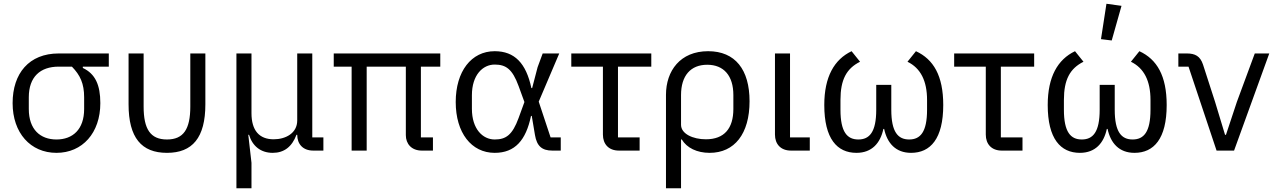

<svg xmlns="http://www.w3.org/2000/svg" viewBox="-20 -800 6781 1020"><path d="M558 -446V-516H292C134 -516 47 -410 47 -252C47 -94 142 12 280 12C418 12 513 -94 513 -252C513 -349 486 -408 420 -439V-446ZM362 -446C406 -401 427 -356 427 -283V-221C427 -112 366 -59 280 -59C194 -59 133 -112 133 -221V-283C133 -392 194 -446 292 -446Z M743 -516H663V-246C663 -68 732 12 867 12C1002 12 1071 -68 1071 -246V-516H991V-234C991 -114 955 -59 867 -59C779 -59 743 -114 743 -234Z M1316 200V65L1299 -84H1303C1321 -24 1365 12 1429 12C1489 12 1531 -20 1555 -84H1559C1559 -35 1589 0 1644 0H1698V-70H1639V-516H1559V-160C1559 -92 1497 -60 1434 -60C1357 -60 1316 -107 1316 -199V-516H1236V200Z M2216 -446H2319V-516H1753V-446H1848V0H1928V-446H2136V-82C2136 -36 2166 0 2221 0H2280V-70H2216Z M2959 -70H2905L2842 -260L2951 -516H2863L2836 -443L2807 -332H2803C2775 -464 2714 -528 2608 -528C2484 -528 2401 -421 2401 -258C2401 -95 2484 12 2608 12C2716 12 2774 -55 2801 -184H2805L2822 -83C2832 -23 2860 0 2914 0H2959ZM2608 -59C2545 -59 2487 -114 2487 -222V-294C2487 -402 2545 -457 2608 -457C2668 -457 2702 -433 2735 -343L2766 -258L2735 -173C2702 -83 2668 -59 2608 -59Z M3378 0V-70H3263V-446H3440V-516H3015V-446H3183V-85C3183 -35 3213 0 3268 0Z M3518 200H3598V-59H3602C3629 -14 3683 12 3750 12C3882 12 3962 -89 3962 -262C3962 -430 3886 -528 3742 -528C3594 -528 3518 -424 3518 -296ZM3730 -60C3661 -60 3598 -89 3598 -137V-295C3598 -398 3649 -456 3737 -456C3825 -456 3876 -398 3876 -295V-221C3876 -118 3828 -60 3730 -60Z M4282 -70H4177V-516H4097V-85C4097 -35 4127 0 4182 0H4282Z M4715 -349H4635V-217C4635 -98 4599 -59 4540 -59C4481 -59 4445 -98 4445 -217V-269C4445 -377 4477 -436 4549 -472L4504 -528C4412 -484 4359 -392 4359 -242C4359 -63 4427 12 4530 12C4612 12 4657 -40 4673 -115H4677C4693 -40 4738 12 4820 12C4923 12 4991 -63 4991 -242C4991 -398 4939 -485 4846 -528L4801 -472C4871 -438 4905 -370 4905 -269V-217C4905 -98 4869 -59 4810 -59C4751 -59 4715 -98 4715 -217Z M5412 0V-70H5297V-446H5474V-516H5049V-446H5217V-85C5217 -35 5247 0 5302 0Z M5938 -769 5858 -780 5829 -592 5886 -585ZM5902 -349H5822V-217C5822 -98 5786 -59 5727 -59C5668 -59 5632 -98 5632 -217V-269C5632 -377 5664 -436 5736 -472L5691 -528C5599 -484 5546 -392 5546 -242C5546 -63 5614 12 5717 12C5799 12 5844 -40 5860 -115H5864C5880 -40 5925 12 6007 12C6110 12 6178 -63 6178 -242C6178 -398 6126 -485 6033 -528L5988 -472C6058 -438 6092 -370 6092 -269V-217C6092 -98 6056 -59 5997 -59C5938 -59 5902 -98 5902 -217Z M6536 0 6723 -516H6646L6551 -259L6493 -84H6488L6435 -259L6371 -457C6356 -502 6329 -516 6285 -516H6240V-446H6294L6443 0Z"/></svg>

Font: LVC Sans
Style: Regular
Weight: 400
Designer: Mike Abbink, Paul van der Laan, Pieter van Rosmalen
Foundry: Bold Monday
Version: Version 3.0